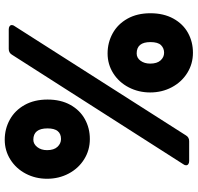

<svg xmlns="http://www.w3.org/2000/svg" viewBox="-32 -787 836 812"><g transform="rotate(90 386.0 -381.0)"><path d="M36 -599Q36 -655 58.5 -696Q81 -737 119 -758Q157 -779 203 -779Q250 -779 288.5 -755Q327 -731 349 -689.5Q371 -648 371 -598Q371 -549 349.5 -507.5Q328 -466 290 -442Q252 -418 206 -418Q160 -418 121 -439.5Q82 -461 59 -502Q36 -543 36 -599ZM104 0Q96 0 91 -3.5Q86 -7 86 -13Q86 -19 90 -24L553 -750Q561 -763 577 -763H661Q669 -763 674 -759.5Q679 -756 679 -750Q679 -744 675 -739L211 -13Q203 0 187 0ZM249 -598Q249 -627 235.5 -642Q222 -657 203 -657Q184 -657 171 -644Q158 -631 158 -599Q158 -541 206 -541Q225 -541 237 -557.5Q249 -574 249 -598ZM401 -164Q401 -220 423.5 -260.5Q446 -301 484 -322Q522 -343 568 -343Q615 -343 653.5 -319Q692 -295 714 -253.5Q736 -212 736 -162Q736 -113 714.5 -72Q693 -31 655 -7Q617 17 571 17Q525 17 486 -4.5Q447 -26 424 -67Q401 -108 401 -164ZM615 -162Q615 -191 601 -206Q587 -221 568 -221Q523 -221 523 -164Q523 -104 571 -104Q589 -104 602 -120.5Q615 -137 615 -162Z"/></g></svg>

Font: Open Sauce Two Black
Style: Regular
Weight: 900
Designer: Alfredo Marco Pradil
Foundry: Creative Sauce Fz LLC
Version: Version 1.477